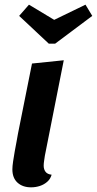

<svg xmlns="http://www.w3.org/2000/svg" viewBox="-20 -782 415 822"><path d="M113 20Q77 20 55 0Q33 -20 33 -57Q33 -70 36 -90.5Q39 -111 43 -133.5Q47 -156 51 -176.5Q55 -197 57 -210L117 -510L253 -524L172 -115Q171 -107 169 -94.5Q167 -82 167 -73Q167 -57 175 -46.5Q183 -36 201 -34Q196 -16 182.5 -4Q169 8 151 14Q133 20 113 20ZM189 -595 62 -714 104 -762 212 -697 346 -762 375 -714 216 -595Z"/></svg>

Font: Sansita Swashed Light Medium
Style: Regular
Weight: 500
Version: Version 1.003